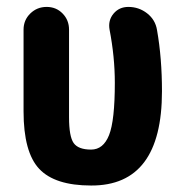

<svg xmlns="http://www.w3.org/2000/svg" viewBox="-20 -540 540 569"><path d="M360.4 -519.5Q391.6 -519.5 416 -500.5Q440.4 -481.4 445.3 -451.2Q460 -368.2 460 -269.5Q460 10.7 250 9.8Q142.6 9.8 96.2 -39.6Q49.8 -88.9 49.8 -210V-452.1Q49.8 -480.5 69.8 -500Q89.8 -519.5 118.2 -519.5Q146.5 -519.5 165.5 -500Q184.6 -480.5 184.6 -452.1V-192.4Q184.6 -135.7 198.2 -116.2Q211.9 -96.7 250 -96.7Q286.1 -96.7 303.2 -139.6Q320.3 -182.6 320.3 -294.9Q320.3 -371.1 304.7 -452.1Q299.8 -479.5 316.4 -499.5Q333 -519.5 360.4 -519.5Z"/></svg>

Font: Rounded-X Mgen+ 1m bold
Style: Bold
Weight: 700
Designer: [Source Han Sans]
Ryoko NISHIZUKA  (kana & ideographs); Paul D. Hunt (Latin, Greek & Cyrillic); Wenlong ZHANG  (bopomofo
Version: Version 1.059.20150602